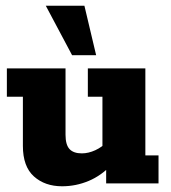

<svg xmlns="http://www.w3.org/2000/svg" viewBox="-20 -641 597 671"><path d="M197 10Q137 10 98.5 -24.5Q60 -59 60 -131V-303H4V-402H209V-170Q209 -135 223 -120Q237 -105 266 -105Q289 -105 313 -116Q337 -127 356 -147L338 -112V-303H287V-402H488V-98H534V0H351V-65L372 -67Q334 -27 289.5 -8.5Q245 10 197 10ZM232 -448 140 -621H275L316 -448Z"/></svg>

Font: Rokkitt ExtraBold
Style: Regular
Weight: 800
Version: Version 3.103